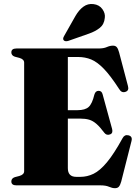

<svg xmlns="http://www.w3.org/2000/svg" viewBox="-20 -948 705 982"><path d="M38 -680Q38 -700 64 -700H483Q510 -700 526.2 -707.2Q542.5 -714.5 558 -714.5Q570.5 -714.5 577.2 -706.8Q584 -699 589 -680.5L634.5 -508Q641 -485 622.5 -478.5Q602 -471 589.5 -492.5Q545.5 -560.5 511.5 -595.8Q477.5 -631 446.5 -643.8Q415.5 -656.5 379.5 -656.5H327V-384.5H376.5Q415.5 -384.5 433.5 -401Q451.5 -417.5 462.5 -463.5Q468 -483.5 484.5 -483.5Q500.5 -483.5 505 -465L553.5 -288Q559 -266 542.5 -260.5Q525 -254 513.5 -269Q491.5 -298.5 473.5 -314.2Q455.5 -330 436 -335.8Q416.5 -341.5 388.5 -341.5H327V-88Q327 -43.5 370 -43.5H391.5Q426 -43.5 458.5 -59.2Q491 -75 526.8 -117.8Q562.5 -160.5 607 -241.5Q617 -260.5 636.5 -256Q659 -251 652.5 -226.5L600 -19.5Q595 -1.5 588.2 6.5Q581.5 14.5 568 14.5Q554 14.5 537.5 7.2Q521 0 494 0H64Q38 0 38 -20Q38 -36 56 -42L79 -48Q103.5 -55 103.5 -72.5V-627.5Q103.5 -645 79 -652L56 -658Q38 -664 38 -680ZM366 -866.5Q384 -897.5 406.8 -914Q429.5 -930.5 458 -927Q488 -923.5 503.8 -901.2Q519.5 -879 516 -856.5Q513 -823.5 490.5 -805.5Q468 -787.5 435 -776L329.5 -739Q323.5 -737 316.5 -737.2Q309.5 -737.5 305.5 -742.5Q299.5 -750 308 -764Z"/></svg>

Font: Fraunces 72pt S000 Black
Style: Regular
Weight: 900
Version: Version 1.000; ttfautohint (v1.8.3)